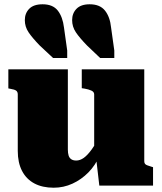

<svg xmlns="http://www.w3.org/2000/svg" viewBox="-20 -867 758 897"><path d="M499 -738 514 -631V-596H448L387 -654Q352 -690 334.5 -716Q317 -742 317 -773Q317 -805 337.5 -826Q358 -847 399 -847Q447 -847 470.5 -817.5Q494 -788 499 -738ZM279 -738 294 -631V-596H228L166 -654Q131 -690 113.5 -716Q96 -742 96 -773Q96 -805 116.5 -826Q137 -847 179 -847Q227 -847 250 -817.5Q273 -788 279 -738ZM297 -543V-168Q297 -152 300.5 -140.5Q304 -129 313 -123Q322 -117 336 -117Q354 -117 371.5 -129.5Q389 -142 408.5 -169Q428 -196 449 -238L445 -140Q426 -95 393 -61.5Q360 -28 318.5 -9Q277 10 231 10Q178 10 140.5 -10Q103 -30 83 -68.5Q63 -107 63 -162V-426Q63 -438 55.5 -443.5Q48 -449 29 -452L19 -454V-543ZM654 -543V-114Q654 -106 657.5 -101.5Q661 -97 668.5 -94.5Q676 -92 688 -88L695 -86V0H444L429 -129L420 -134V-426Q420 -438 406.5 -444Q393 -450 375 -453L362 -455V-543Z"/></svg>

Font: Roboto Serif Black
Style: Regular
Weight: 900
Designer: Greg Gazdowicz
Foundry: Commercial Type
Version: Version 1.008